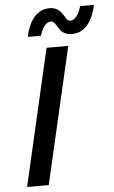

<svg xmlns="http://www.w3.org/2000/svg" viewBox="-59 -927 573 967"><g transform="rotate(-5 227.0 -443.5)"><path d="M38.1 0 196.8 -689.9H306.6L147.5 0ZM258.8 -794.4Q250.5 -807.6 244.6 -813.7Q238.8 -819.8 229.5 -819.8Q211.9 -819.8 197 -800.8Q182.1 -781.7 174.3 -752.9H107.4Q121.6 -818.8 152.8 -853Q184.1 -887.2 228 -887.2Q248 -887.2 261.7 -880.4Q275.4 -873.5 283.4 -864.3Q291.5 -855 300.3 -840.8Q308.1 -827.6 314 -821.5Q319.8 -815.4 328.6 -815.4Q345.2 -815.4 360.4 -834.7Q375.5 -854 383.3 -884.3H453.6Q438.5 -816.4 407.2 -782.2Q376 -748 331.5 -748Q310.5 -748 296.6 -754.6Q282.7 -761.2 274.9 -770.8Q267.1 -780.3 258.8 -794.4Z"/></g></svg>

Font: Acari Sans SemiBold
Style: Italic
Weight: 600
Italic angle: -13°
Designer: Alfredo Marco Pradil and Stefan Peev
Foundry: Hanken Design Co.
Version: Version 1.045;January 11, 2019;FontCreator 11.5.0.2425 64-bi